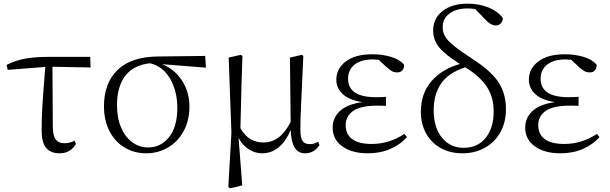

<svg xmlns="http://www.w3.org/2000/svg" viewBox="-20 -822 3325 1047"><path d="M207 -111Q207 -176 211 -242.5Q215 -309 224 -420L227 -457L22 -441L16 -468Q63 -492 116 -502Q169 -512 252 -512H472L474 -454L266 -458L268 -130Q269 -80 284.5 -60.5Q300 -41 331 -41Q362 -41 387 -55L394 -37Q364 14 305 14Q256 14 231.5 -15.5Q207 -45 207 -111Z M547 -243Q547 -369 621.5 -441Q696 -513 843 -514L1099 -517L1103 -453L864 -472Q932 -445 972.5 -382.5Q1013 -320 1013 -242Q1013 -164 981 -106Q949 -48 895 -17Q841 14 778 14Q712 14 659.5 -17.5Q607 -49 577 -107Q547 -165 547 -243ZM618 -249Q618 -178 640.5 -126Q663 -74 701.5 -46Q740 -18 788 -18Q858 -18 902.5 -75Q947 -132 947 -234Q947 -324 908 -392Q869 -460 799 -477Q709 -468 663.5 -409Q618 -350 618 -249Z M1281 -70 1301 189 1236 205 1225 198 1242 -98 1227 -508 1293 -523 1302 -517 1297 -362Q1292 -191 1291 -123Q1315 -81 1346.5 -63Q1378 -45 1417 -45Q1508 -45 1565 -157L1561 -508L1626 -523L1634 -517L1630 -429Q1625 -320 1621.5 -242Q1618 -164 1618 -117Q1618 -70 1630 -53Q1642 -36 1669 -36Q1682 -36 1692 -39Q1702 -42 1715 -49L1722 -31Q1710 -11 1690 1.5Q1670 14 1644 14Q1606 14 1587 -16.5Q1568 -47 1565 -113Q1539 -51 1499.5 -18.5Q1460 14 1409 14Q1371 14 1336.5 -8Q1302 -30 1281 -70Z M1794 -126Q1794 -180 1834 -217Q1874 -254 1956 -265Q1885 -276 1849.5 -308.5Q1814 -341 1814 -388Q1814 -447 1865 -486.5Q1916 -526 2010 -526Q2065 -526 2112 -512Q2159 -498 2183 -470Q2185 -451 2174.5 -439Q2164 -427 2147 -427Q2131 -427 2119 -433Q2107 -439 2089 -455L2045 -496L2015 -498Q1949 -498 1913.5 -469.5Q1878 -441 1878 -393Q1878 -292 2030 -292Q2061 -292 2085 -294V-245L2040 -246Q1946 -246 1905.5 -217Q1865 -188 1865 -140Q1865 -90 1900.5 -63.5Q1936 -37 2007 -37Q2103 -37 2185 -92L2199 -75Q2164 -34 2109 -10Q2054 14 1986 14Q1899 14 1846.5 -24Q1794 -62 1794 -126Z M2275 -212Q2275 -313 2333 -379.5Q2391 -446 2488 -473Q2404 -526 2373 -566Q2342 -606 2342 -655Q2342 -722 2393.5 -762Q2445 -802 2530 -802Q2592 -802 2643 -781.5Q2694 -761 2722 -724Q2722 -706 2711 -694.5Q2700 -683 2683 -683Q2656 -683 2623 -719L2572 -772Q2555 -776 2531 -776Q2469 -776 2431.5 -748.5Q2394 -721 2394 -674Q2394 -647 2406.5 -624.5Q2419 -602 2453.5 -573.5Q2488 -545 2556 -501Q2657 -436 2698 -374Q2739 -312 2739 -226Q2739 -156 2709 -101.5Q2679 -47 2624.5 -16.5Q2570 14 2501 14Q2435 14 2383.5 -14.5Q2332 -43 2303.5 -94.5Q2275 -146 2275 -212ZM2345 -222Q2345 -125 2390.5 -70.5Q2436 -16 2508 -16Q2585 -16 2628.5 -70Q2672 -124 2672 -214Q2672 -295 2633 -351.5Q2594 -408 2517 -455Q2425 -425 2385 -366Q2345 -307 2345 -222Z M2844 -126Q2844 -180 2884 -217Q2924 -254 3006 -265Q2935 -276 2899.5 -308.5Q2864 -341 2864 -388Q2864 -447 2915 -486.5Q2966 -526 3060 -526Q3115 -526 3162 -512Q3209 -498 3233 -470Q3235 -451 3224.5 -439Q3214 -427 3197 -427Q3181 -427 3169 -433Q3157 -439 3139 -455L3095 -496L3065 -498Q2999 -498 2963.5 -469.5Q2928 -441 2928 -393Q2928 -292 3080 -292Q3111 -292 3135 -294V-245L3090 -246Q2996 -246 2955.5 -217Q2915 -188 2915 -140Q2915 -90 2950.5 -63.5Q2986 -37 3057 -37Q3153 -37 3235 -92L3249 -75Q3214 -34 3159 -10Q3104 14 3036 14Q2949 14 2896.5 -24Q2844 -62 2844 -126Z"/></svg>

Font: GL-CurulMinamoto Light
Style: Regular
Weight: 300
Designer: Eunice (kana); Ryoko NISHIZUKA 西塚涼子 (ideographs); Frank Grießhammer (Latin, Greek & Cyrillic); Wenlong ZHANG
Foundry: Gutenberg Labo; Adobe
Version: Version 1.002